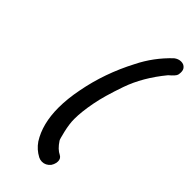

<svg xmlns="http://www.w3.org/2000/svg" viewBox="-272 -847 992 992"><g transform="rotate(45 224.0 -350.5)"><path d="M266 87Q253 87 241 81Q203 61 179 26Q129 -53 129 -171Q129 -236 144 -312Q173 -465 248 -608Q294 -701 371 -774Q389 -788 409 -788Q429 -788 440 -774Q448 -765 448 -748Q448 -740 446 -730Q443 -717 411 -690Q327 -588 290.5 -483Q254 -378 242 -313Q228 -240 228 -187Q228 -152 239 -105Q250 -58 254 -54Q279 -16 307 -3Q324 6 324 27Q324 32 323 38Q320 52 312 64Q293 87 266 87Z"/></g></svg>

Font: Bad Comic
Style: Italic
Weight: 400
Italic angle: -11°
Designer: GGBotNet
Foundry: GGBotNet
Version: 0.95